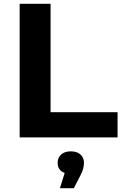

<svg xmlns="http://www.w3.org/2000/svg" viewBox="-20 -720 644 1006"><path d="M83 -700H245V-132H596V0H83ZM420 133Q420 164 402 198L367 266H294L319 186Q301 180 291.5 166.5Q282 153 282 133Q282 106 300.5 89.5Q319 73 351 73Q383 73 401.5 89.5Q420 106 420 133Z"/></svg>

Font: Idrija
Style: Bold
Weight: 700
Designer: Julieta Ulanovsky
Foundry: Julieta Ulanovsky
Version: Version 7.200